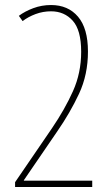

<svg xmlns="http://www.w3.org/2000/svg" viewBox="-20 -744 434 764"><path d="M347 0H40V-19L187 -234Q238 -309 270.5 -381.5Q303 -454 303 -538Q303 -624 269.5 -661.5Q236 -699 183 -699Q151 -699 121.5 -688Q92 -677 70 -660L55 -681Q79 -699 112.5 -711.5Q146 -724 183 -724Q251 -724 290.5 -677.5Q330 -631 330 -539Q330 -447 294.5 -371Q259 -295 207 -220L75 -27V-25H347Z"/></svg>

Font: Noto Sans Gujarati ExtraCondensed Thin
Style: Regular
Weight: 100
Width: 2
Designer: Jelle Bosma - Monotype Design Team, Universal Thirst
Foundry: Monotype Imaging Inc.
Version: Version 2.106; ttfautohint (v1.8.4.7-5d5b)